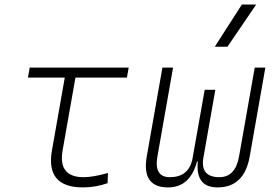

<svg xmlns="http://www.w3.org/2000/svg" viewBox="-20 -815 1212 845"><path d="M345.2 9.8Q180.2 9.8 208.5 -152.3L265.1 -473.6H103L110.8 -517.6H546.4L538.6 -473.6H312L255.4 -152.3Q235.4 -35.2 348.1 -35.2Q389.2 -35.2 455.1 -53.7L453.6 -8.8Q400.4 9.8 345.2 9.8Z M937.5 9.8Q839.4 9.8 850.6 -104.5H847.2Q816.9 9.8 719.7 9.8Q602.1 9.8 626 -127L694.8 -517.6H741.7L672.9 -127Q656.7 -35.2 727.5 -35.2Q808.1 -35.2 826.2 -111.3L880.9 -419.9H927.7L874.5 -117.2Q862.8 -35.2 945.3 -35.2Q1016.1 -35.2 1032.2 -127L1101.1 -517.6H1147.9L1079.1 -127Q1055.2 9.8 937.5 9.8ZM925.3 -609.4 1044.4 -794.9H1107.4L981 -609.4Z"/></svg>

Font: Cascadia Mono ExtraLight
Style: Italic
Weight: 200
Italic angle: -10°
Monospace: yes
Designer: Aaron Bell
Foundry: Saja Typeworks
Version: Version 2404.023; ttfautohint (v1.8.4)